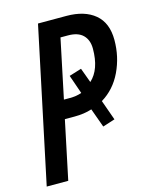

<svg xmlns="http://www.w3.org/2000/svg" viewBox="-109 -786 680 858"><g transform="rotate(-15 231.0 -357.0)"><path d="M-0.5 0 150.4 -713.9H281.7Q365.7 -713.9 413.6 -673.8Q461.4 -633.8 461.4 -554.7Q461.4 -477.1 429.2 -409.4Q397 -341.8 336.4 -305.2L369.6 -211.9L313 -193.8L281.2 -281.7Q245.6 -270 201.2 -270H155.8L99.1 0ZM174.3 -355.5H202.6Q232.9 -355.5 256.8 -364.3L226.6 -451.2L283.7 -468.8L308.6 -400.9Q358.4 -446.3 358.4 -542Q358.4 -582 335.4 -605Q312.5 -627.9 266.1 -627.9H231.4Z"/></g></svg>

Font: Open Sans Condensed SemiBold
Style: Italic
Weight: 600
Width: 3
Italic angle: -12°
Designer: Monotype Design Team
Foundry: Monotype Imaging Inc.
Version: Version 3.000; ttfautohint (v1.8.4)